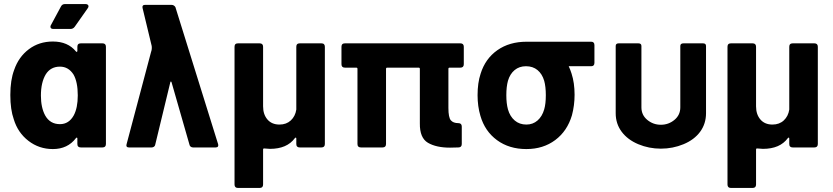

<svg xmlns="http://www.w3.org/2000/svg" viewBox="-20 -728 4111 948"><path d="M379 -514H486Q503 -514 503 -497V-17Q503 0 486 0H379Q362 0 362 -17V-44Q362 -48 359.5 -48.5Q357 -49 355 -46Q314 8 241 8Q173 8 120.5 -32.5Q68 -73 48 -139Q31 -187 31 -259Q31 -333 50 -383Q72 -447 122.5 -485Q173 -523 241 -523Q315 -523 355 -474Q357 -471 359.5 -472Q362 -473 362 -477V-497Q362 -514 379 -514ZM364 -257Q364 -323 343 -360Q318 -399 276 -399Q230 -399 206 -361Q182 -321 182 -256Q182 -197 203 -158Q227 -115 276 -115Q320 -115 344 -158Q364 -195 364 -257ZM229 -596Q229 -601 232 -605L281 -696Q287 -708 301 -708H402Q409 -708 413 -705Q417 -702 417 -697Q417 -692 413 -687L349 -596Q341 -585 328 -585H244Q229 -585 229 -596Z M1057 -16Q1059 -9 1056 -4.5Q1053 0 1045 0H933Q927 0 922 -3.5Q917 -7 916 -12L827 -322Q826 -325 824 -325.5Q822 -326 821 -322L746 -12Q745 -7 740 -3.5Q735 0 729 0H617Q604 0 604 -10Q604 -14 605 -16L726 -472Q731 -485 729 -501L684 -688Q682 -695 685 -699.5Q688 -704 696 -704H826Q839 -704 846 -693Z M1460 -514H1567Q1584 -514 1584 -497V-17Q1584 0 1567 0H1460Q1443 0 1443 -17V-44Q1443 -48 1440.5 -48.5Q1438 -49 1436 -46Q1397 7 1313 7Q1303 7 1285 5Q1279 4 1279 11V183Q1279 200 1262 200H1155Q1138 200 1138 183V-497Q1138 -514 1155 -514H1262Q1279 -514 1279 -497V-203Q1279 -163 1300.5 -138Q1322 -113 1360 -113Q1394 -113 1416 -133.5Q1438 -154 1443 -187V-497Q1443 -514 1460 -514Z M2253 -394H2200Q2194 -394 2194 -388V-195Q2194 -148 2206 -134Q2218 -120 2243 -120Q2260 -120 2260 -103V-17Q2260 0 2243 0L2202 1Q2134 1 2093 -23Q2052 -47 2053 -119V-388Q2053 -394 2047 -394H1892Q1886 -394 1886 -388V-17Q1886 0 1869 0H1762Q1745 0 1745 -17V-388Q1745 -394 1739 -394H1683Q1666 -394 1666 -411V-497Q1666 -514 1683 -514H2253Q2270 -514 2270 -497V-411Q2270 -394 2253 -394Z M2667 -188Q2675 -215 2675 -258Q2675 -300 2667 -329Q2657 -363 2634 -382Q2611 -401 2577 -401Q2544 -401 2521 -382Q2498 -363 2488 -329Q2480 -300 2480 -258Q2480 -217 2488 -188Q2498 -153 2521.5 -133Q2545 -113 2579 -113Q2611 -113 2634 -133Q2657 -153 2667 -188ZM2788 -401Q2796 -384 2802 -365Q2817 -319 2817 -260Q2817 -208 2804 -159Q2781 -81 2721.5 -36.5Q2662 8 2579 8Q2494 8 2434 -36Q2374 -80 2352 -156Q2338 -203 2338 -258Q2338 -319 2353 -364Q2376 -438 2435.5 -480Q2495 -522 2580 -522H2899Q2915 -522 2915 -505V-418Q2915 -401 2899 -401Z M3020 -169V-501Q3020 -514 3035 -514H3132Q3147 -514 3147 -501V-198Q3147 -160 3176 -136Q3205 -112 3243 -112Q3281 -112 3310 -136Q3339 -160 3339 -198V-501Q3339 -514 3355 -514H3451Q3466 -514 3466 -501V-169Q3466 -117 3437 -77.5Q3408 -38 3355 -16Q3302 6 3243 6Q3184 6 3131.5 -16Q3079 -38 3049.5 -77.5Q3020 -117 3020 -169Z M3894 -514H4001Q4018 -514 4018 -497V-17Q4018 0 4001 0H3894Q3877 0 3877 -17V-44Q3877 -48 3874.5 -48.5Q3872 -49 3870 -46Q3831 7 3747 7Q3737 7 3719 5Q3713 4 3713 11V183Q3713 200 3696 200H3589Q3572 200 3572 183V-497Q3572 -514 3589 -514H3696Q3713 -514 3713 -497V-203Q3713 -163 3734.5 -138Q3756 -113 3794 -113Q3828 -113 3850 -133.5Q3872 -154 3877 -187V-497Q3877 -514 3894 -514Z"/></svg>

Font: Barlow
Style: Bold
Weight: 700
Designer: Jeremy Tribby
Foundry: Jeremy Tribby
Version: Version 1.101 August 23, 2024